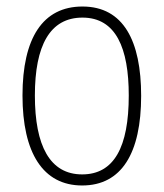

<svg xmlns="http://www.w3.org/2000/svg" viewBox="-20 -559 502 589"><path d="M413 -265C413 -433 359 -539 233 -539C111 -539 49 -442 49 -266C49 -90 112 10 232 10C353 10 413 -89 413 -265ZM87 -266C87 -419 133 -505 233 -505C336 -505 375 -411 375 -266C375 -108 330 -24 232 -24C133 -24 87 -112 87 -266Z"/></svg>

Font: Noto Sans Ethiopic Condensed ExtraLight
Style: Regular
Weight: 200
Width: 3
Designer: Monotype Design Team
Foundry: Monotype Imaging Inc.
Version: Version 2.102